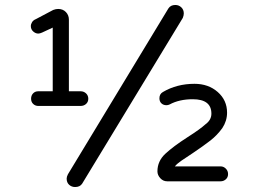

<svg xmlns="http://www.w3.org/2000/svg" viewBox="-20 -757 1040 772"><path d="M282 -5Q268 -5 258 -14Q248 -23 248 -39Q248 -46 253 -56L657 -723Q666 -737 685 -737Q699 -737 709 -727.5Q719 -718 719 -703Q719 -699 718 -694.5Q717 -690 715 -685L310 -18Q301 -5 282 -5ZM134 -331Q122 -331 113.5 -339Q105 -347 105 -360Q105 -373 113 -381.5Q121 -390 134 -390H192V-646L149 -626Q140 -622 134 -622Q123 -622 113.5 -630.5Q104 -639 104 -652Q104 -660 109 -668Q114 -676 124 -680L194 -717Q199 -719 204 -720Q209 -721 214 -721Q233 -721 245 -708.5Q257 -696 257 -678V-390H304Q317 -390 326 -381.5Q335 -373 335 -360Q335 -347 326 -339Q317 -331 304 -331ZM652 -28Q636 -28 624.5 -40.5Q613 -53 613 -68Q613 -109 644.5 -138.5Q676 -168 735 -206Q784 -237 807 -258Q830 -275 830 -300Q830 -358 755 -358Q701 -358 662 -337Q656 -334 649 -334Q637 -334 629 -341.5Q621 -349 621 -362Q621 -379 635 -387Q691 -420 762 -420Q818 -420 855.5 -387Q893 -354 893 -304Q893 -271 874 -242Q853 -213 826 -192Q799 -171 756 -142Q727 -123 709.5 -111Q692 -99 683 -88H867Q879 -88 888 -79Q897 -70 897 -57Q897 -44 888 -36Q879 -28 867 -28Z"/></svg>

Font: Huninn
Style: Regular
Weight: 400
Designer: justfont
Foundry: justfont
Version: Version 1.003